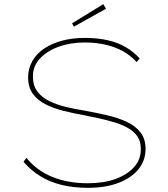

<svg xmlns="http://www.w3.org/2000/svg" viewBox="-20 -892 806 922"><path d="M402 10Q333 10 276 -4Q219 -18 173.5 -46Q128 -74 93 -115L107 -134Q155 -74 230 -43Q305 -12 402 -12Q479 -12 536 -33Q593 -54 625.5 -91.5Q658 -129 656 -180Q656 -214 639.5 -237.5Q623 -261 595 -277Q567 -293 531 -304Q495 -315 456.5 -323.5Q418 -332 382 -339Q332 -348 284 -360Q236 -372 198 -391.5Q160 -411 137.5 -442Q115 -473 115 -521Q115 -563 135.5 -599Q156 -635 193 -659.5Q230 -684 279.5 -697Q329 -710 387 -710Q447 -710 496.5 -699Q546 -688 584 -665.5Q622 -643 651 -611L636 -594Q608 -625 571.5 -645.5Q535 -666 488.5 -677Q442 -688 387 -688Q318 -688 261.5 -667.5Q205 -647 171.5 -610.5Q138 -574 138 -525Q138 -481 159.5 -452.5Q181 -424 217 -406.5Q253 -389 296.5 -378.5Q340 -368 385 -361Q440 -351 492.5 -339Q545 -327 587.5 -307.5Q630 -288 654.5 -256.5Q679 -225 679 -177Q679 -122 645.5 -80Q612 -38 549.5 -14Q487 10 402 10ZM335 -764 326 -780 476 -872 489 -850Z"/></svg>

Font: Lexend Mega Thin
Style: Regular
Weight: 250
Version: Version 1.007